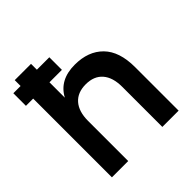

<svg xmlns="http://www.w3.org/2000/svg" viewBox="-192 -863 1006 1006"><g transform="rotate(-45 311.5 -360.0)"><path d="M68.8 -583.5H15.1V-676.8H68.8V-720.2H189.5V-676.8H281.7V-583.5H189.5V-469.7Q235.4 -555.2 348.1 -555.2Q448.2 -555.2 505.6 -496.8Q563 -438.5 563 -322.3V0H442.4V-297.4Q442.4 -366.7 409.9 -404.3Q377.4 -441.9 316.4 -441.9Q255.4 -441.9 222.4 -404.3Q189.5 -366.7 189.5 -297.4V0H68.8Z"/></g></svg>

Font: Vela Sans Bd
Style: Bold
Weight: 700
Designer: Principal design: Mikhail Sharanda - project Manrope.
Design modification: Ravid Balaliev
Foundry: Mikhail Sharanda
Version: Version 1.001